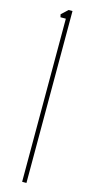

<svg xmlns="http://www.w3.org/2000/svg" viewBox="-125 -831 409 863"><g transform="rotate(15 79.0 -400.0)"><path d="M78 0V-759H53L50 -772L80 -800H98V0Z"/></g></svg>

Font: Big Shoulders Display Thin Thin
Style: Regular
Weight: 250
Version: Version 2.002